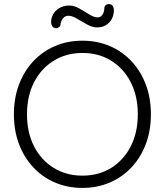

<svg xmlns="http://www.w3.org/2000/svg" viewBox="-20 -909 806 939"><path d="M718 -350Q718 -271 693.5 -205.5Q669 -140 624 -91.5Q579 -43 517.5 -16.5Q456 10 383 10Q310 10 248.5 -16.5Q187 -43 142 -91.5Q97 -140 72.5 -205.5Q48 -271 48 -350Q48 -429 72.5 -494.5Q97 -560 142 -608.5Q187 -657 248.5 -683.5Q310 -710 383 -710Q456 -710 517.5 -683.5Q579 -657 624 -608.5Q669 -560 693.5 -494.5Q718 -429 718 -350ZM654 -350Q654 -439 619.5 -506.5Q585 -574 524 -612Q463 -650 383 -650Q304 -650 242.5 -612Q181 -574 146.5 -506.5Q112 -439 112 -350Q112 -261 146.5 -193.5Q181 -126 242.5 -88Q304 -50 383 -50Q463 -50 524 -88Q585 -126 619.5 -193.5Q654 -261 654 -350ZM254 -771Q241 -771 234.5 -782.5Q228 -794 231 -815Q238 -847 262.5 -864.5Q287 -882 318 -882Q343 -882 368 -867.5Q393 -853 416.5 -838.5Q440 -824 457 -824Q471 -824 479.5 -835Q488 -846 490 -863Q489 -875 495.5 -882Q502 -889 512 -889Q527 -889 533 -877Q539 -865 536 -846Q533 -824 521.5 -808Q510 -792 493.5 -783.5Q477 -775 455 -775Q431 -775 405.5 -789.5Q380 -804 356 -818Q332 -832 315 -832Q301 -832 291 -822.5Q281 -813 276 -793Q277 -783 269.5 -777Q262 -771 254 -771Z"/></svg>

Font: zvoove
Style: Regular
Weight: 400
Designer: Vernon Adams (Nunito) & Andrew Paglinawan (Quicksand)
Foundry: zvoove
Version: Version 3.006